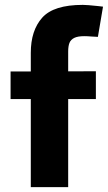

<svg xmlns="http://www.w3.org/2000/svg" viewBox="-20 -769 443 788"><path d="M259.8 -557.1V-476.1L373.5 -476.6V-362.3H259.8V-1H106.4V-362.3H23.4V-475.6H106.4V-552.2Q106.4 -644 153.3 -696.5Q200.2 -749 319.8 -749Q336.4 -749 382.3 -744.1L402.8 -741.7L381.8 -617.7L355.5 -619.1Q338.9 -620.6 326.2 -620.6Q299.3 -620.6 284.9 -613.5Q270.5 -606.4 265.1 -593Q259.8 -579.6 259.8 -557.1Z"/></svg>

Font: Selawik
Style: Bold
Weight: 700
Designer: Aaron Bell
Foundry: Microsoft Corporation
Version: Version 1.01